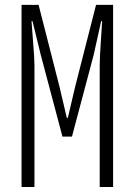

<svg xmlns="http://www.w3.org/2000/svg" viewBox="-20 -750 540 770"><path d="M66.4 0V-730.5H134.8L218.8 -401.4L248 -277.3H252L281.2 -401.4L365.2 -730.5H433.6V0H379.9V-487.3Q379.9 -517.6 384.3 -582.5Q388.7 -647.5 389.6 -665H385.7L355.5 -529.3L268.6 -202.1H230.5L143.6 -529.3L110.4 -665H106.4Q107.4 -644.5 112.8 -580.6Q118.2 -516.6 118.2 -487.3V0Z"/></svg>

Font: GenEi Gothic M Light
Style: Regular
Weight: 300
Designer: o_tamon (Modified); [Source Han Sans]
Ryoko NISHIZUKA  (kana & ideographs); Paul D. Hunt (Latin, Greek & Cyrillic); Wenl
Version: Version 1.1a;Original Version 1.004